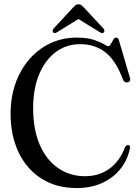

<svg xmlns="http://www.w3.org/2000/svg" viewBox="-20 -892 665 924"><path d="M605.5 -180Q595.5 -126 562 -82.2Q528.5 -38.5 474.5 -12.8Q420.5 13 348.5 13Q251 13 179.5 -32.5Q108 -78 69.5 -158.8Q31 -239.5 31 -345Q31 -424.5 54.8 -491.2Q78.5 -558 121.8 -607.5Q165 -657 223 -684Q281 -711 349 -711Q398 -711 429.8 -700.8Q461.5 -690.5 478.8 -680Q496 -669.5 501.5 -669.5Q507.5 -669.5 513.2 -680Q519 -690.5 525.2 -700.8Q531.5 -711 539.5 -711Q544.5 -711 547.8 -707.5Q551 -704 553.5 -694L605.5 -517Q610.5 -499 593.5 -495.5Q578.5 -493 571.5 -510Q536.5 -603 486 -641.2Q435.5 -679.5 365.5 -679.5Q300 -679.5 249 -642Q198 -604.5 168.8 -535.2Q139.5 -466 139.5 -372.5Q139.5 -267.5 171.8 -194.2Q204 -121 260.5 -82.5Q317 -44 389 -44Q457 -44 506.8 -80.2Q556.5 -116.5 582 -184Q590 -195.5 598 -194Q607 -192.5 605.5 -180ZM257 -738.5Q244 -729 236.5 -735.5Q233.5 -738 233.2 -743.2Q233 -748.5 238 -754.5L330 -854Q337.5 -862 343.2 -866.8Q349 -871.5 357.5 -871.5Q366 -871.5 372 -866.8Q378 -862 385.5 -854L478 -754.5Q483 -748.5 482.5 -743.2Q482 -738 479 -735.5Q471.5 -729 458 -738.5L357.5 -800.5Z"/></svg>

Font: Fraunces 144pt Soft
Style: Regular
Weight: 400
Version: Version 1.000;[0bf87f6ff]